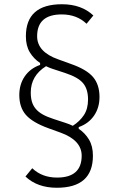

<svg xmlns="http://www.w3.org/2000/svg" viewBox="-20 -730 559 905"><path d="M418 4Q418 155 248 155Q156 155 100 102L132 63Q178 107 249 107Q365 107 365 4Q365 -69 265 -105L207 -126Q133 -153 102 -188.5Q71 -224 71 -282Q71 -333 97 -370.5Q123 -408 169 -424V-433Q139 -453 120.5 -483.5Q102 -514 102 -559Q102 -710 272 -710Q364 -710 420 -657L388 -618Q342 -662 271 -662Q155 -662 155 -559Q155 -485 255 -450L313 -429Q388 -403 418.5 -367Q449 -331 449 -273Q449 -222 423 -184.5Q397 -147 351 -131V-123Q381 -103 399.5 -72Q418 -41 418 4ZM395 -261Q395 -310 371.5 -338Q348 -366 287 -386L229 -405Q220 -408 212.5 -411Q205 -414 197 -418Q125 -373 125 -294Q125 -269 130.5 -250.5Q136 -232 148.5 -217Q161 -202 181.5 -190.5Q202 -179 233 -169L291 -150Q300 -147 307.5 -144Q315 -141 323 -137Q356 -158 375.5 -187.5Q395 -217 395 -261Z"/></svg>

Font: IBM Plex Sans Cond Light
Style: Regular
Weight: 300
Width: 3
Designer: Mike Abbink, Paul van der Laan, Pieter van Rosmalen
Foundry: Bold Monday
Version: Version 1.3